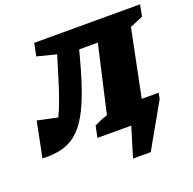

<svg xmlns="http://www.w3.org/2000/svg" viewBox="-195 -807 1148 1142"><g transform="rotate(-20 379.5 -236.0)"><path d="M795 -587Q770 -577 751.5 -569Q733 -561 712 -552L626 -128H733L726 -91L568 188H456L513 0H299L314 -73Q333 -83 353 -91.5Q373 -100 398 -107L495 -532H377Q343 -400 311 -306.5Q279 -213 243.5 -151Q208 -89 166 -54.5Q124 -20 71 -7Q18 6 -50 3L-5 -221L122 -194Q142 -235 161.5 -289Q181 -343 199 -402.5Q217 -462 234 -517L244 -549L123 -580L139 -660H809Z"/></g></svg>

Font: Piazzolla SC Black
Style: Italic
Weight: 900
Italic angle: -11.3°
Designer: Juan Pablo del Peral
Foundry: Huerta Tipografica
Version: Version 1.330